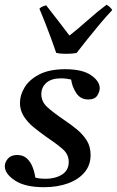

<svg xmlns="http://www.w3.org/2000/svg" viewBox="-22 -767 487 799"><path d="M161 12Q82 12 40 -16Q-2 -44 -2 -75Q-2 -92 11 -107Q24 -122 49 -122Q74 -122 89.5 -108Q105 -94 113.5 -72Q122 -50 125 -28Q136 -25 146.5 -24Q157 -23 167 -23Q208 -23 236 -40.5Q264 -58 264 -93Q264 -124 240 -145.5Q216 -167 170 -198Q143 -217 118 -237.5Q93 -258 77 -283Q61 -308 61 -339Q61 -371 80.5 -403.5Q100 -436 142 -457.5Q184 -479 249 -479Q321 -479 357 -454Q393 -429 393 -400Q393 -385 382.5 -369Q372 -353 346 -353Q313 -353 295.5 -379.5Q278 -406 274 -436Q253 -441 232 -441Q192 -441 171 -422.5Q150 -404 150 -375Q150 -344 174.5 -321.5Q199 -299 246 -267Q273 -249 298 -228.5Q323 -208 339 -182.5Q355 -157 355 -122Q355 -80 330 -50Q305 -20 261 -4Q217 12 161 12ZM142 -731Q148 -737 155.5 -740Q163 -743 170 -745Q195 -713 220.5 -680Q246 -647 267 -619Q303 -647 342 -682Q381 -717 421 -747Q427 -745 434.5 -738Q442 -731 445 -725Q421 -700 393 -666.5Q365 -633 339.5 -601Q314 -569 297 -547Q280 -543 254 -543Q228 -543 212 -547Q203 -573 191 -606Q179 -639 166 -672Q153 -705 142 -731Z"/></svg>

Font: Tiro Kannada
Style: Italic
Weight: 400
Italic angle: -11°
Designer: Kannada: John Hudson & Fiona Ross, assisted by Kaja Sojewska. Latin: John Hudson with Paul Hanslow, assisted by Kaja Soj
Foundry: Tiro Typeworks Ltd.
Version: Version 1.52